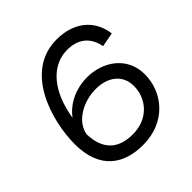

<svg xmlns="http://www.w3.org/2000/svg" viewBox="-188 -855 1010 1010"><g transform="rotate(-45 317.0 -349.5)"><path d="M310 8C482 8 580 -117 580 -249C580 -381 469 -453 353 -453C277 -453 198 -422 149 -356C176 -527 265 -629 382 -629C463 -629 515 -587 529 -509L609 -524C594 -637 509 -707 381 -707C140 -707 59 -419 59 -250C59 -60 172 8 310 8ZM140 -243C155 -326 251 -377 342 -377C437 -377 496 -325 496 -246C496 -156 430 -70 312 -70C202 -70 143 -128 140 -243Z"/></g></svg>

Font: Fixel Display 20240404
Style: Italic
Weight: 400
Italic angle: -10°
Designer: AlfaBravo + MacPaw
Foundry: Kyrylo Tkachov, Marchela Mozhyna, Serhii Makarenko, Maria Weinstein, Zakhar Kryvoshyya
Version: Version 1.211;Glyphs 3.2 (3225)